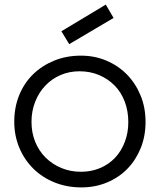

<svg xmlns="http://www.w3.org/2000/svg" viewBox="-20 -802 695 835"><path d="M42 -273Q42 -212 64 -159.5Q86 -107 125 -68.5Q164 -30 217.5 -8.5Q271 13 334 13Q394 13 445.5 -8.5Q497 -30 534 -68Q571 -106 592 -158Q613 -210 613 -272Q613 -334 591.5 -386.5Q570 -439 532.5 -477.5Q495 -516 443.5 -538Q392 -560 332 -560Q269 -560 216 -538.5Q163 -517 124 -479Q85 -441 63.5 -388Q42 -335 42 -273ZM332 -55Q286 -55 246.5 -71.5Q207 -88 178 -117Q149 -146 133 -185.5Q117 -225 117 -272Q117 -319 133 -359.5Q149 -400 177 -429.5Q205 -459 243 -475.5Q281 -492 326 -492Q372 -492 411 -475.5Q450 -459 478.5 -430Q507 -401 522.5 -360Q538 -319 538 -271Q538 -224 522.5 -184Q507 -144 480 -115.5Q453 -87 415 -71Q377 -55 332 -55ZM281 -610 474 -724 440 -782 247 -666Z"/></svg>

Font: Involve
Style: Regular
Weight: 400
Designer: Stefan Peev
Foundry: Context Ltd.
Version: Version 1.001